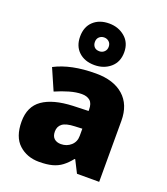

<svg xmlns="http://www.w3.org/2000/svg" viewBox="-154 -957 931 1073"><g transform="rotate(20 311.5 -420.5)"><path d="M336 -563Q441 -563 500 -511Q559 -459 559 -363V0H427L390 -73H386Q363 -44 338.5 -25.5Q314 -7 282 1.5Q250 10 204 10Q132 10 84 -34Q36 -78 36 -169Q36 -258 97.5 -301Q159 -344 276 -349L368 -352V-360Q368 -397 350 -412.5Q332 -428 301 -428Q268 -428 228 -416.5Q188 -405 147 -387L92 -513Q140 -538 200.5 -550.5Q261 -563 336 -563ZM325 -245Q273 -243 251.5 -226.5Q230 -210 230 -180Q230 -152 245 -138.5Q260 -125 285 -125Q320 -125 344.5 -147Q369 -169 369 -204V-247ZM310 -604Q252 -604 216.5 -637Q181 -670 181 -727Q181 -785 216.5 -818Q252 -851 310 -851Q365 -851 404 -818Q443 -785 443 -728Q443 -670 404.5 -637Q366 -604 310 -604ZM310 -686Q327 -686 339 -697.5Q351 -709 351 -727Q351 -746 339 -757Q327 -768 310 -768Q293 -768 281 -757Q269 -746 269 -727Q269 -709 279.5 -697.5Q290 -686 310 -686Z"/></g></svg>

Font: Noto Sans Georgian Black
Style: Regular
Weight: 900
Designer: Monotype Design Team, Akaki Razmadze
Foundry: Google LLC
Version: Version 2.005; ttfautohint (v1.8.4.7-5d5b)